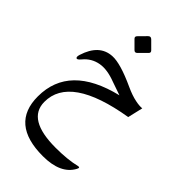

<svg xmlns="http://www.w3.org/2000/svg" viewBox="-285 -752 1164 1164"><g transform="rotate(45 297.0 -170.0)"><path d="M49.3 81.1Q49.3 -189.9 394.5 -273.4Q333 -293.9 308.6 -303.2Q232.4 -332.5 176.8 -322.8Q117.7 -312.5 78.6 -265.1Q61 -244.1 53.2 -247.6Q43 -252 50.8 -276.4Q91.3 -405.3 196.3 -411.1Q262.7 -415 400.9 -351.1Q450.7 -328.1 492.2 -319.8Q524.9 -313 548.3 -315.4L525.4 -217.8Q98.6 -147 100.6 77.6Q102.1 225.1 345.2 225.1Q447.8 225.1 520 207.5Q538.6 203.1 527.8 223.6Q478.5 315.9 327.1 315.9Q49.3 315.9 49.3 81.1ZM291.1 -649.4 338.1 -602.4Q349.2 -591.3 338.7 -580.8L289.4 -531.5Q277.2 -519.8 265.6 -531.5L216.9 -580.2Q205.2 -591.3 218.5 -604L263.9 -650Q277.2 -663.3 291.1 -649.4Z"/></g></svg>

Font: Gandom FD-WOL
Style: FD-WOL
Weight: 400
Foundry: DejaVu fonts team - Redesigned by Saber Rastikerdar - Based on Samim Font
Version: Version 0.6